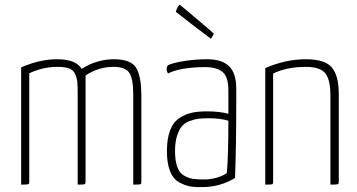

<svg xmlns="http://www.w3.org/2000/svg" viewBox="-20 -751 1451 781"><path d="M444 -510Q512 -510 533.5 -475.5Q555 -441 555 -361V-11Q555 -3 551 -1.5Q547 0 522 0V-367Q522 -429 506.5 -454Q491 -479 442 -479Q380 -479 328 -444V-11Q328 -3 324 -1.5Q320 0 296 0V-368Q296 -402 294.5 -417.5Q293 -433 285.5 -450Q278 -467 260.5 -473Q243 -479 213 -479Q155 -479 99 -453V-11Q99 -3 94.5 -1.5Q90 0 66 0V-477Q142 -510 212 -510Q289 -510 312 -471Q374 -510 444 -510Z M837 -594Q836 -594 766.5 -647.5Q697 -701 695 -703Q704 -731 712 -731Q713 -731 780.5 -674Q848 -617 850 -614Q840 -594 837 -594ZM658 -470Q658 -482 664 -486Q682 -495 728 -502.5Q774 -510 823 -510Q882 -510 911.5 -482Q941 -454 941 -389V-325Q941 -160 936 -27Q875 10 803 10Q772 11 750 6.5Q728 2 705.5 -11.5Q683 -25 671 -56.5Q659 -88 659 -136Q659 -187 672 -221Q685 -255 710 -271Q735 -287 760.5 -292.5Q786 -298 820 -298Q875 -298 909 -288V-383Q909 -439 885 -458.5Q861 -478 815 -478Q715 -478 663 -452Q658 -461 658 -470ZM909 -260Q875 -270 829 -270Q804 -270 787.5 -268Q771 -266 751 -258.5Q731 -251 719.5 -237Q708 -223 700 -198Q692 -173 692 -137Q692 -97 701 -72Q710 -47 729 -36.5Q748 -26 764.5 -23.5Q781 -21 810 -21Q839 -21 865.5 -29.5Q892 -38 903 -48Q909 -123 909 -260Z M1059 -474Q1142 -510 1223 -510Q1302 -510 1330 -476.5Q1358 -443 1358 -369V-11Q1358 -3 1353.5 -1.5Q1349 0 1324 0V-362Q1324 -426 1303.5 -452.5Q1283 -479 1223 -479Q1148 -479 1091 -452V-11Q1091 -3 1087 -1.5Q1083 0 1059 0Z"/></svg>

Font: Yanone Kaffeesatz Thin
Style: Regular
Weight: 250
Designer: Yanone (Cyrillic: Daniel Pouzeot)
Foundry: Yanone
Version: Version 1.003;PS 001.003;hotconv 1.0.88;makeotf.lib2.5.64775